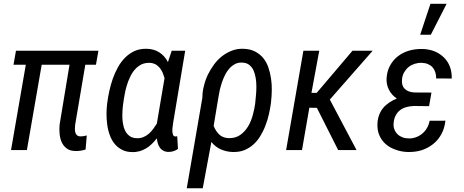

<svg xmlns="http://www.w3.org/2000/svg" viewBox="-20 -798 2466 1021"><path d="M433.6 -453.6H490.2L503.4 -528.3H64.9L51.8 -453.6H117.2L38.6 0H123L201.7 -453.6H349.6L296.9 -134.8C295.4 -119.6 295.4 -103.5 296.9 -87.4C298.3 -71.3 301.8 -56.2 307.6 -43C313.5 -29.3 322.3 -18.1 334 -9.3C345.2 0 360.4 4.4 379.4 4.9C388.7 5.4 398.4 4.9 407.7 3.4C417 2 425.8 0 435.1 -2.9L441.4 -77.6C436 -76.2 430.2 -75.2 424.8 -74.2C419.4 -73.2 413.6 -72.8 408.2 -72.8C399.9 -72.8 393.6 -74.7 389.2 -79.1C384.8 -83 381.8 -87.9 380.4 -94.2C378.9 -100.1 377.9 -106.4 378.4 -113.8C378.4 -120.6 378.9 -127 379.4 -133.3Z M900.4 -143.1 964.8 -528.3H893.1L873 -467.8C861.8 -490.2 846.2 -507.3 827.1 -519.5C808.1 -531.7 785.6 -538.1 760.3 -538.6C736.3 -539.1 714.8 -535.2 695.8 -526.9C676.8 -518.1 660.2 -506.3 645.5 -491.7C630.4 -476.6 617.7 -459.5 606.9 -439.9C596.2 -420.4 586.9 -399.9 579.6 -378.9C572.3 -357.4 565.9 -335.9 561.5 -314.5C556.6 -293 553.2 -272.9 550.8 -253.9L549.3 -243.2C547.4 -227.1 546.4 -209.5 546.4 -190.4C546.4 -171.4 547.9 -152.8 550.3 -134.3C552.7 -115.7 557.1 -97.7 563.5 -80.6C569.3 -63.5 577.6 -47.9 588.4 -34.7C598.6 -21.5 611.8 -10.7 627.4 -2.4C642.6 6.3 661.1 10.3 682.6 10.7C696.8 11.2 710.4 9.3 722.7 5.9C734.9 2.4 746.6 -2.9 757.3 -9.3C768.1 -15.6 778.3 -23.4 787.6 -32.7C796.9 -42 805.7 -51.8 814 -62.5C814.9 -52.7 816.9 -43.5 819.3 -35.2C821.8 -26.4 825.7 -18.6 830.6 -12.2C835.4 -5.4 841.8 0 849.6 3.9C856.9 7.8 866.2 9.8 877 9.8C886.2 9.8 895 8.3 902.8 5.9C910.6 3.4 918.5 -0.5 926.3 -5.9L922.4 -73.7C920.9 -73.2 918.9 -73.2 917.5 -72.8C915.5 -72.3 913.6 -72.3 912.1 -72.3C905.8 -72.8 901.9 -75.7 899.9 -82C897.5 -88.4 896.5 -95.2 896.5 -103.5C896.5 -111.3 897 -119.1 898.4 -127ZM634.3 -240.7 635.7 -251C637.2 -263.7 639.6 -277.8 642.6 -293.9C645 -309.6 648.9 -325.2 653.8 -341.3C658.2 -357.4 664.1 -372.6 671.4 -387.7C678.2 -402.8 686.5 -416 696.8 -427.7C706.5 -439 718.3 -448.2 731.4 -455.1C744.6 -461.4 759.8 -464.4 776.9 -463.9C788.1 -463.4 798.3 -460.4 807.1 -456.1C815.4 -451.2 822.8 -444.8 829.1 -437.5C835.4 -430.2 840.3 -421.4 844.7 -412.1C848.6 -402.3 852.1 -392.6 855 -382.8L814.5 -143.6L814.9 -142.1C808.6 -132.3 802.2 -122.6 795.4 -113.3C788.1 -103.5 780.3 -94.7 772 -87.4C763.2 -79.6 753.4 -73.7 743.2 -69.3C732.4 -64.9 720.7 -62.5 708 -63C693.4 -63.5 681.2 -66.4 671.9 -72.8C662.6 -79.1 654.8 -86.9 648.9 -96.7C643.1 -106.4 638.7 -117.7 636.2 -130.4C633.3 -142.6 631.3 -155.3 630.9 -168.5C630.4 -181.6 630.4 -194.3 631.3 -207C631.8 -219.2 632.8 -230.5 634.3 -240.7Z M1420.4 -247.1 1421.4 -257.3C1423.8 -276.4 1424.8 -296.4 1425.3 -317.4C1425.8 -338.4 1424.3 -358.9 1421.4 -379.9C1418.5 -400.4 1413.6 -419.9 1407.2 -439C1400.9 -458 1391.6 -474.6 1379.9 -489.3C1368.2 -503.4 1353.5 -515.1 1335.9 -524.4C1318.4 -533.2 1297.4 -538.1 1272.9 -538.6C1252 -539.1 1231.9 -536.1 1213.4 -528.8C1194.3 -521.5 1177.2 -511.7 1161.1 -499.5C1145 -486.8 1130.9 -472.2 1118.2 -455.1C1105.5 -438 1094.7 -419.9 1085.4 -400.9C1076.2 -381.8 1069.3 -361.8 1064.5 -341.8C1059.1 -321.8 1056.6 -302.2 1056.2 -283.2L1056.6 -281.2L973.1 203.1H1058.1L1104 -43C1118.7 -24.9 1135.7 -11.7 1155.3 -3.4C1174.3 4.9 1195.3 9.8 1218.3 10.3C1240.7 10.7 1261.2 7.8 1279.3 0.5C1297.4 -7.3 1314 -17.1 1328.1 -30.3C1342.3 -43 1354.5 -58.1 1364.7 -75.2C1375 -92.3 1384.3 -110.8 1391.6 -130.4C1398.9 -149.4 1405.3 -169.4 1409.7 -189.5C1414.1 -209.5 1418 -228.5 1420.4 -247.1ZM1337.9 -257.3 1336.9 -247.1C1334.5 -228 1330.1 -207.5 1324.2 -186C1318.4 -164.1 1310.1 -144 1299.3 -126C1288.1 -107.4 1274.4 -92.3 1257.8 -80.6C1240.7 -68.4 1220.7 -63 1196.8 -63.5C1175.8 -64 1158.7 -70.3 1146 -82.5C1133.3 -94.7 1123.5 -109.9 1116.2 -128.9L1141.6 -281.7C1143.1 -292.5 1145.5 -304.7 1148.4 -317.9C1151.4 -331.1 1155.3 -344.2 1159.7 -358.4C1164.1 -372.1 1169.9 -385.3 1176.3 -398.4C1182.6 -411.6 1190.4 -422.9 1199.2 -433.1C1207.5 -442.9 1217.8 -450.7 1229 -457C1240.2 -462.9 1252.4 -465.8 1266.6 -465.3C1282.2 -464.8 1294.9 -460.9 1304.7 -453.6C1314.5 -445.8 1322.3 -436 1328.1 -423.8C1333.5 -411.6 1337.4 -397.9 1339.8 -382.8C1342.3 -367.7 1343.3 -352.5 1343.3 -337.4C1343.3 -322.3 1342.8 -307.6 1341.3 -293.5Z M1625 -225.1 1665 -224.6 1778.3 0H1876L1733.9 -268.6L1961.9 -528.3H1854.5L1664.1 -304.2H1636.2L1677.7 -528.3H1593.3L1501.5 0H1585.9Z M2355 -777.8H2269L2214.4 -613.3H2271ZM2181.2 -234.4 2261.7 -233.4 2274.4 -305.7 2184.6 -306.2C2161.1 -307.1 2143.6 -314 2131.8 -326.2C2119.6 -338.4 2115.2 -356 2118.2 -379.9C2119.6 -393.1 2124 -404.8 2130.4 -415.5C2136.7 -425.8 2144.5 -435.1 2153.8 -442.4C2163.1 -449.7 2173.8 -455.1 2186 -459C2197.8 -462.4 2210 -464.4 2222.7 -463.9C2234.9 -463.4 2246.1 -461.4 2255.9 -457C2265.6 -452.6 2273.9 -447.3 2280.3 -439.9C2286.6 -432.6 2291.5 -423.8 2294.9 -413.6C2298.3 -403.3 2299.8 -392.6 2299.3 -380.9L2382.3 -380.4C2382.8 -403.8 2379.4 -425.3 2372.1 -444.3C2364.7 -463.4 2354 -479.5 2339.8 -493.2C2325.7 -506.8 2309.1 -517.6 2290 -525.4C2270.5 -532.7 2249.5 -537.1 2226.6 -537.6C2201.7 -538.1 2178.2 -535.2 2155.8 -528.8C2133.3 -522.5 2113.3 -512.2 2096.2 -499C2079.1 -485.8 2064.9 -469.2 2054.2 -449.2C2043 -429.2 2037.1 -406.2 2035.6 -380.4C2034.7 -358.4 2039.1 -337.9 2048.8 -319.8C2058.1 -301.3 2072.3 -286.1 2090.3 -273.9C2075.7 -268.1 2062.5 -261.2 2050.3 -252.9C2038.1 -244.6 2027.3 -235.4 2018.6 -225.1C2009.3 -214.4 2002.4 -202.1 1997.1 -189C1991.7 -175.8 1988.3 -160.6 1987.3 -144C1985.8 -119.6 1988.8 -98.1 1997.1 -79.1C2005.4 -60.1 2016.6 -43.9 2031.7 -31.2C2046.9 -18.1 2064.5 -8.3 2085 -1.5C2105 5.9 2126.5 9.8 2149.4 10.3C2175.3 10.7 2200.2 7.8 2223.1 0.5C2246.1 -7.3 2266.1 -18.1 2284.2 -32.7C2301.8 -46.9 2316.4 -64.5 2327.6 -85.4C2338.9 -106.4 2345.7 -129.9 2348.6 -156.2L2264.6 -155.8C2262.2 -142.1 2257.3 -129.4 2251 -118.2C2244.6 -106.4 2236.3 -96.7 2226.6 -88.4C2216.8 -80.1 2205.6 -73.2 2193.4 -68.8C2181.2 -64 2168 -61.5 2153.8 -62C2141.6 -62 2130.4 -64 2120.1 -67.9C2109.9 -71.8 2101.1 -77.1 2093.8 -84.5C2086.4 -91.8 2080.6 -100.1 2077.1 -110.4C2073.2 -120.6 2071.8 -131.8 2073.2 -144.5C2074.7 -159.7 2078.1 -173.3 2084.5 -184.6C2090.3 -195.8 2098.1 -205.1 2107.9 -212.4C2117.2 -219.7 2128.4 -225.1 2141.1 -228.5C2153.3 -231.9 2167 -233.9 2181.2 -234.4Z"/></svg>

Font: Roboto Condensed
Style: Italic
Weight: 400
Designer: Google
Version: Version 1.000;PS 001.000;hotconv 1.0.88;makeotf.lib2.5.64775